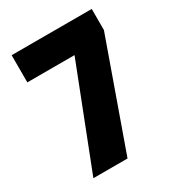

<svg xmlns="http://www.w3.org/2000/svg" viewBox="-171 -822 857 930"><g transform="rotate(-30 257.0 -357.0)"><path d="M298 -562 79 0H270L482 -596V-714H34V-562Z"/></g></svg>

Font: Noto Sans Devanagari Condensed Black
Style: Regular
Weight: 900
Width: 3
Designer: Jelle Bosma - Monotype Design Team
Foundry: Monotype Imaging Inc.
Version: Version 2.004